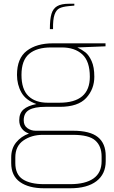

<svg xmlns="http://www.w3.org/2000/svg" viewBox="-20 -765 611 1028"><path d="M546 70V98Q546 167 496.5 205Q447 243 356 243H216Q134 243 87 209.5Q40 176 40 108V78Q40 30 66.5 -2.5Q93 -35 135 -50Q111 -58 97 -76.5Q83 -95 83 -121Q83 -159 106 -179Q129 -199 175 -208Q118 -228 94.5 -270Q71 -312 71 -364Q71 -453 123.5 -493Q176 -533 263 -533H545V-517L394 -511Q419 -499 437.5 -484.5Q456 -470 470.5 -438Q485 -406 485 -354Q485 -288 441.5 -240.5Q398 -193 300 -193H223Q165 -193 136 -176.5Q107 -160 107 -121Q107 -93 126.5 -79Q146 -65 171 -65H371Q462 -65 504 -31Q546 3 546 70ZM236 -215H298Q461 -215 461 -354Q461 -437 420.5 -474Q380 -511 311 -511H253Q177 -511 136 -476.5Q95 -442 95 -364Q95 -287 132 -251Q169 -215 236 -215ZM524 73Q524 17 490 -13Q456 -43 371 -43H209Q149 -43 105.5 -13Q62 17 62 78V108Q62 169 102 195Q142 221 216 221H356Q437 221 480.5 190.5Q524 160 524 98ZM351 -745H378V-735L346 -732Q315 -729 298 -720.5Q281 -712 272 -686.5Q263 -661 264 -609H247Q247 -662 255.5 -690.5Q264 -719 286 -732Q308 -745 351 -745Z"/></svg>

Font: Exo Thin
Style: Regular
Weight: 250
Designer: Natanael Gama
Foundry: Natanael Gama
Version: Version 1.500; ttfautohint (v1.6)